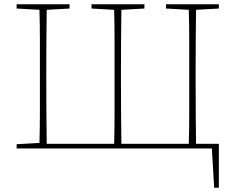

<svg xmlns="http://www.w3.org/2000/svg" viewBox="-20 -696 1091 900"><path d="M758 -656V-676H1006V-656L899 -650Q898 -580 897.5 -508.5Q897 -437 897 -363V-321Q897 -241 897.5 -167Q898 -93 899 -22H1006V184H984L973 0H58V-20L165 -26Q167 -97 167 -169.5Q167 -242 167 -321V-363Q167 -437 167 -508.5Q167 -580 165 -650L58 -656V-676H306V-656L199 -650Q198 -580 197.5 -509Q197 -438 197 -363V-321Q197 -241 197.5 -167Q198 -93 199 -22H515Q517 -93 517 -167Q517 -241 517 -321V-363Q517 -437 517 -508.5Q517 -580 515 -650L409 -656V-676H657V-656L549 -650Q548 -580 547.5 -508.5Q547 -437 547 -363V-321Q547 -241 547.5 -167Q548 -93 549 -22H865Q867 -93 867 -167Q867 -241 867 -321V-363Q867 -437 867 -508.5Q867 -580 865 -650Z"/></svg>

Font: Source Serif 4 ExtraLight
Style: Regular
Weight: 200
Designer: Frank Grießhammer
Foundry: Adobe
Version: Version 4.005;hotconv 1.1.0;makeotfexe 2.6.0